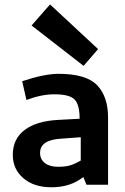

<svg xmlns="http://www.w3.org/2000/svg" viewBox="-20 -812 550 844"><path d="M36.2 0ZM77.5 -455 96.2 -372.5Q162.5 -397.5 218.8 -397.5Q285 -397.5 307.5 -375Q330 -352.5 330 -290L236.2 -285Q140 -280 88.1 -240.6Q36.2 -201.2 36.2 -131.2Q36.2 -68.8 82.5 -28.8Q128.8 11.2 206.2 11.2Q290 11.2 346.2 -33.8L360 0H455V-295Q455 -387.5 406.9 -437.5Q358.8 -487.5 237.5 -487.5Q175 -487.5 77.5 -455ZM236.2 -78.8Q198.8 -78.8 177.5 -95Q156.2 -111.2 156.2 -140Q156.2 -197.5 250 -202.5L335 -208.8V-106.2Q328.8 -102.5 312.5 -94.4Q296.2 -86.2 278.8 -82.5Q261.2 -78.8 236.2 -78.8ZM347.5 -522.5 411.2 -596.2 200 -792.5 118.8 -700Z"/></svg>

Font: Cambay
Style: Bold
Weight: 700
Designer: Pooja Saxena
Foundry: Pooja Saxena
Version: Version 1.096;PS 001.096;hotconv 1.0.70;makeotf.lib2.5.58329